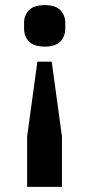

<svg xmlns="http://www.w3.org/2000/svg" viewBox="-20 -554 349 750"><path d="M86 176V-21L126 -313H182L222 -21V176ZM155 -372Q112 -372 93 -392Q74 -412 74 -443V-464Q74 -494 93 -514Q112 -534 155 -534Q197 -534 216 -514Q235 -494 235 -464V-443Q235 -412 216 -392Q197 -372 155 -372Z"/></svg>

Font: IBM Plex Sans Thai SmBld
Style: Regular
Weight: 600
Designer: Mike Abbink, Paul van der Laan, Pieter van Rosmalen, Ben Mitchell, Mark Frömberg
Foundry: Bold Monday
Version: Version 1.2